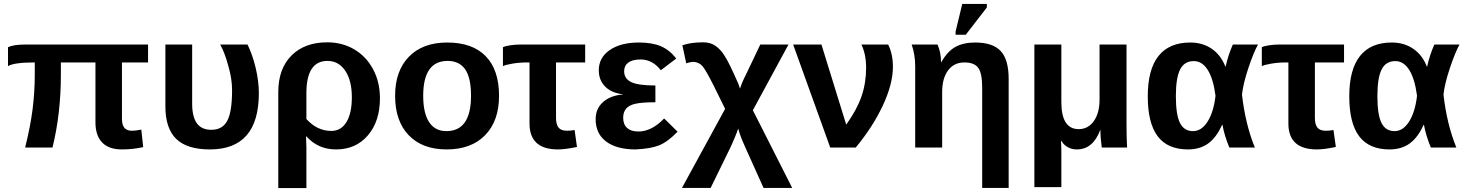

<svg xmlns="http://www.w3.org/2000/svg" viewBox="-20 -756 7511 984"><path d="M738.8 -436H605V-147.9Q605 -114.3 618.2 -100.1Q631.3 -85.9 655.8 -85.9Q675.8 -85.9 704.1 -91.8L713.9 -2Q661.1 9.8 605 9.8Q537.1 9.8 503.2 -26.1Q469.2 -62 469.2 -128.9V-436H292V-375Q292 -173.3 249 0H108.9Q136.2 -109.9 147 -195.8Q158.2 -286.6 158.2 -371.1V-436Q51.3 -436 21 -417V-514.2Q50.8 -527.8 108.9 -527.8H738.8Z M1306.6 -278.8Q1306.6 9.8 1055.7 9.8Q939 9.8 883.3 -43.9Q827.6 -97.7 827.6 -210.9V-527.8H964.8V-225.1Q964.8 -157.7 988.8 -124.3Q1012.7 -90.8 1063.5 -90.8Q1120.6 -90.8 1145 -137.5Q1169.4 -184.1 1169.4 -293.9Q1169.4 -352.1 1150.4 -417Q1131.3 -487.8 1108.4 -527.8H1248.5Q1273.9 -476.6 1290.3 -408.2Q1306.6 -339.8 1306.6 -278.8Z M1927.2 -252Q1927.2 -134.3 1865.2 -62Q1803.7 9.8 1702.1 9.8Q1609.9 9.8 1550.3 -57.1H1548.3Q1550.3 -19 1550.3 0V208H1406.2V-284.2Q1406.2 -403.3 1473.6 -471.2Q1541 -539.1 1657.2 -539.1Q1733.9 -539.1 1795.2 -503.2Q1856.4 -467.3 1891.8 -401.6Q1927.2 -335.9 1927.2 -252ZM1783.2 -256.8Q1783.2 -343.3 1749.3 -393.6Q1715.3 -443.8 1658.2 -443.8Q1550.3 -443.8 1550.3 -278.8V-146Q1605.5 -85 1678.2 -85Q1728 -85 1755.6 -130.4Q1783.2 -175.8 1783.2 -256.8Z M2537.6 -265.1Q2537.6 -136.2 2466.3 -63.2Q2395 9.8 2269 9.8Q2144.5 9.8 2074.7 -63Q2004.9 -135.7 2004.9 -265.1Q2004.9 -392.6 2075.7 -465.3Q2146.5 -538.1 2272 -538.1Q2401.4 -538.1 2469.5 -467.8Q2537.6 -397.5 2537.6 -265.1ZM2394 -265.1Q2394 -357.4 2364 -400.6Q2334 -443.8 2273.9 -443.8Q2148.9 -443.8 2148.9 -265.1Q2148.9 -176.3 2179.2 -130.1Q2209.5 -84 2267.6 -84Q2394 -84 2394 -265.1Z M2693.8 -436H2680.7Q2642.6 -436 2606.2 -429.9Q2569.8 -423.8 2557.6 -417V-514.2Q2569.3 -520 2595.5 -523.9Q2621.6 -527.8 2647 -527.8H2979V-436H2829.6V-151.9Q2829.6 -118.2 2842.5 -102.1Q2855.5 -85.9 2885.7 -85.9Q2905.8 -85.9 2924.8 -89.8L2937 -2.9Q2877.4 9.8 2839.8 9.8Q2693.8 9.8 2693.8 -123Z M3251.5 -82Q3319.8 -82 3383.8 -148.9L3452.6 -81.1Q3402.3 -29.3 3359.4 -11.7Q3316.4 5.9 3237.8 9.8Q3140.6 9.8 3086.7 -30.5Q3032.7 -70.8 3032.7 -145Q3032.7 -199.2 3070.6 -232.9Q3108.4 -266.6 3172.9 -272V-272.9Q3115.2 -278.8 3082 -311.8Q3048.8 -344.7 3048.8 -396Q3048.8 -460.9 3105 -499.5Q3161.1 -538.1 3254.4 -538.1Q3321.8 -538.1 3366.5 -519.3Q3411.1 -500.5 3445.8 -456.1L3366.7 -396Q3324.2 -451.2 3262.7 -451.2Q3221.7 -451.2 3200.2 -435.3Q3178.7 -419.4 3178.7 -391.1Q3178.7 -353 3214.6 -335.4Q3250.5 -317.9 3338.9 -317.9V-231.9Q3269.5 -231.9 3235.8 -224.1Q3173.8 -210.4 3173.8 -152.8Q3173.8 -118.2 3194.1 -100.1Q3214.4 -82 3251.5 -82Z M3583 -539.1Q3619.6 -539.1 3644 -522.9Q3672.9 -503.9 3693.4 -470.2Q3715.3 -438 3765.1 -324.2L3772.5 -301.8Q3784.7 -338.9 3801.3 -370.1L3876.5 -527.8H4021L3838.4 -190.9L4040 207H3893.1L3798.3 -3.9Q3773.9 -57.1 3763.2 -97.2Q3755.9 -74.7 3746.1 -51.8Q3731 -15.6 3726.1 -5.9L3622.1 207H3475.1L3696.3 -198.2L3638.2 -315.9Q3598.1 -395.5 3581.3 -415.8Q3564.5 -436 3536.1 -439Q3518.1 -439 3497.1 -431.2L3477.1 -523.9Q3520 -539.1 3583 -539.1Z M4556.2 -413.1Q4556.2 -325.7 4503.9 -213.9Q4451.7 -103.5 4365.7 0H4234.9L4044.9 -527.8H4189.9L4316.9 -117.2Q4371.6 -193.8 4395.3 -262.5Q4418.9 -331.1 4418.9 -409.2Q4418.9 -475.6 4395 -527.8H4531.7Q4556.2 -479 4556.2 -413.1Z M5149.4 207H5013.7V-307.1Q5013.7 -379.9 4993.7 -408Q4973.6 -436 4922.4 -436Q4869.1 -436 4838.9 -395.3Q4808.6 -354.5 4808.6 -284.2V0H4670.4V-416Q4670.4 -475.6 4652.3 -527.8H4784.7Q4802.7 -487.8 4802.7 -438H4804.7Q4835 -492.2 4875.7 -515.1Q4916.5 -538.1 4977.5 -538.1Q5068.4 -538.1 5108.9 -494.1Q5149.4 -450.2 5149.4 -352.1ZM4929.7 -578.1H4877.4V-594.2L4911.6 -735.8H5037.6V-717.8Z M5756.3 0H5626.5Q5619.6 -49.8 5619.6 -89.8H5618.7Q5581.5 9.8 5498.5 9.8Q5472.7 9.8 5451.9 -2Q5431.2 -13.7 5419.4 -34.2H5417.5Q5419.4 -5.9 5419.4 22V203.1H5281.2V-527.8H5419.4V-232.9Q5419.4 -94.2 5508.3 -94.2Q5556.6 -94.2 5585.9 -135.5Q5615.2 -176.8 5615.2 -246.1V-527.8H5753.4V-118.2Q5753.4 -55.7 5756.3 0Z M6245.1 -116.2H6243.2Q6213.4 -50.3 6171.4 -20.3Q6129.4 9.8 6068.4 9.8Q5963.9 9.8 5913.1 -57.6Q5862.3 -125 5862.3 -262.2Q5862.3 -399.9 5917.2 -469Q5972.2 -538.1 6080.1 -538.1Q6143.6 -538.1 6190.4 -505.9Q6237.3 -473.6 6260.3 -414.1H6261.2Q6274.4 -474.1 6298.3 -527.8H6427.2Q6404.3 -486.3 6377.4 -405.8Q6350.6 -324.7 6345.2 -271Q6362.3 -119.6 6411.1 0H6280.3Q6254.9 -61.5 6245.1 -116.2ZM6006.3 -263.2Q6006.3 -168 6027.3 -126Q6048.3 -84 6094.2 -84Q6138.2 -84 6169.2 -133.3Q6200.2 -182.6 6209.5 -265.1Q6198.2 -352.1 6169.7 -397.5Q6141.1 -442.9 6098.1 -442.9Q6049.8 -442.9 6028.1 -399.9Q6006.3 -356.9 6006.3 -263.2Z M6583 -436H6569.8Q6531.7 -436 6495.4 -429.9Q6459 -423.8 6446.8 -417V-514.2Q6458.5 -520 6484.6 -523.9Q6510.7 -527.8 6536.1 -527.8H6868.2V-436H6718.8V-151.9Q6718.8 -118.2 6731.7 -102.1Q6744.6 -85.9 6774.9 -85.9Q6794.9 -85.9 6814 -89.8L6826.2 -2.9Q6766.6 9.8 6729 9.8Q6583 9.8 6583 -123Z M7277.8 -116.2H7275.9Q7246.1 -50.3 7204.1 -20.3Q7162.1 9.8 7101.1 9.8Q6996.6 9.8 6945.8 -57.6Q6895 -125 6895 -262.2Q6895 -399.9 6950 -469Q7004.9 -538.1 7112.8 -538.1Q7176.3 -538.1 7223.1 -505.9Q7270 -473.6 7293 -414.1H7293.9Q7307.1 -474.1 7331.1 -527.8H7460Q7437 -486.3 7410.2 -405.8Q7383.3 -324.7 7377.9 -271Q7395 -119.6 7443.8 0H7313Q7287.6 -61.5 7277.8 -116.2ZM7039.1 -263.2Q7039.1 -168 7060.1 -126Q7081.1 -84 7127 -84Q7170.9 -84 7201.9 -133.3Q7232.9 -182.6 7242.2 -265.1Q7231 -352.1 7202.4 -397.5Q7173.8 -442.9 7130.9 -442.9Q7082.5 -442.9 7060.8 -399.9Q7039.1 -356.9 7039.1 -263.2Z"/></svg>

Font: Libra Sans Modern
Style: Bold
Weight: 700
Foundry: Stefan Peev, Context Ltd
Version: Version 1.000